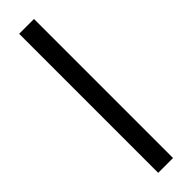

<svg xmlns="http://www.w3.org/2000/svg" viewBox="-266 -751 742 742"><g transform="rotate(-45 105.0 -380.0)"><path d="M146 0H65V-760H146Z"/></g></svg>

Font: Noto Sans Hebrew ExtraCondensed
Style: Regular
Weight: 400
Width: 2
Designer: Monotype Design Team
Foundry: Monotype Imaging Inc.
Version: Version 2.004; ttfautohint (v1.8.4.7-5d5b)